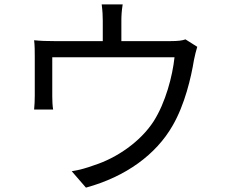

<svg xmlns="http://www.w3.org/2000/svg" viewBox="-20 -821 1040 878"><path d="M882 -607 828 -641C815 -636 796 -633 759 -633H535V-726C535 -747 536 -770 541 -801H445C449 -770 450 -747 450 -726V-633H229C194 -633 165 -634 136 -637C139 -615 139 -581 139 -560C139 -525 139 -416 139 -384C139 -365 138 -338 136 -320H223C220 -336 219 -362 219 -380C219 -410 219 -517 219 -559H778C769 -473 737 -352 683 -267C622 -172 512 -98 412 -66C380 -54 342 -43 308 -38L373 37C556 -13 694 -115 769 -246C825 -342 854 -467 867 -547C871 -566 877 -592 882 -607Z"/></svg>

Font: GenYoGothic2 TW R
Style: Regular
Weight: 400
Version: Version 2.100;PS 2.1;hotconv 16.6.51;makeotf.lib2.5.65220 DE